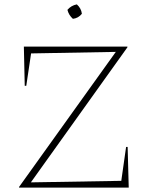

<svg xmlns="http://www.w3.org/2000/svg" viewBox="-20 -857 684 877"><path d="M67 0V-3L509 -620L122 -613L100 -465H93L89 -644H562V-641L121 -24L534 -31L556 -186H563L568 0ZM331 -837Q351 -819 354 -794Q338 -774 313 -771Q294 -788 288 -812Q305 -832 331 -837Z"/></svg>

Font: Piazzolla Thin
Style: Regular
Weight: 100
Designer: Juan Pablo del Peral
Foundry: Huerta Tipografica
Version: Version 1.330